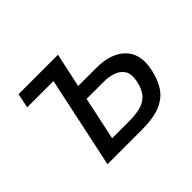

<svg xmlns="http://www.w3.org/2000/svg" viewBox="-113 -672 847 847"><g transform="rotate(-45 311.0 -248.0)"><path d="M134 0Q145.5 -54.5 156.5 -106Q167.5 -157.5 180.5 -218.5L191 -268Q201 -314.5 209 -353Q217 -391.5 225 -428H61L75 -496H321Q312 -454.5 304 -416Q295.5 -377 286.5 -335.5H399Q490.5 -335.5 537 -289Q570.5 -255 570.5 -201.5Q570.5 -180.5 565.5 -157Q555.5 -108.5 533.2 -73.5Q511 -38.5 467 -19.2Q423 0 346.5 0ZM229.5 -66.5H335.5Q372.5 -66.5 402.8 -73.5Q433 -80.5 453.8 -101.5Q474.5 -122.5 483.5 -165Q487 -181.5 487 -194.5Q487 -215.5 478 -229.5Q462.5 -252 436 -260.5Q409.5 -269 384 -269H272.5Q261 -214 251 -167Q241 -120 229.5 -66.5Z"/></g></svg>

Font: Heraclito
Style: Italic
Weight: 400
Italic angle: -12°
Designer: Kostas Bartsokas (font) & Cristiano Sobral (main changes)
Foundry: Kostas Bartsokas (font) & Cristiano Sobral (main changes)
Version: Version 1.00;July 8, 2020;FontCreator 13.0.0.2655 64-bit